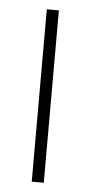

<svg xmlns="http://www.w3.org/2000/svg" viewBox="-44 -609 277 587"><g transform="rotate(5 94.0 -315.5)"><path d="M113 -51H76V-580H113Z"/></g></svg>

Font: Noto Sans Tamil UI Condensed ExtraLight
Style: Regular
Weight: 200
Width: 3
Designer: Jelle Bosma - Monotype Design Team
Foundry: Monotype Imaging Inc.
Version: Version 2.004; ttfautohint (v1.8.4.7-5d5b)